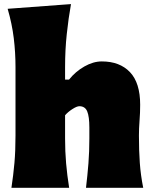

<svg xmlns="http://www.w3.org/2000/svg" viewBox="-20 -899 736 919"><path d="M34.7 0Q43.9 -61 49.1 -119.1Q54.2 -177.2 54.2 -250.5V-577.6Q54.2 -647.5 45.9 -716.1Q37.6 -784.7 16.6 -856.9L319.8 -879.4Q307.6 -811.5 299.6 -736.1Q291.5 -660.6 291.5 -577.6V-518.1H310.5Q341.3 -556.6 383.8 -580.8Q426.3 -605 467.3 -605Q553.2 -605 602.1 -553.7Q650.9 -502.4 650.9 -397.5Q650.9 -358.9 647.9 -321.3Q645 -283.7 645 -250.5Q645 -177.2 649.2 -119.1Q653.3 -61 665.5 0H391.6Q398.9 -61 403.3 -117.4Q407.7 -173.8 407.7 -236.8V-288.6Q407.7 -340.8 397.5 -365.7Q387.2 -390.6 359.9 -390.6Q347.7 -390.6 326.2 -376.7Q304.7 -362.8 291.5 -347.2V-236.8Q291.5 -173.8 296.4 -117.4Q301.3 -61 311 0Z"/></svg>

Font: Pinar-DS3-FD Black
Style: Regular
Weight: 900
Designer: Amin Abedi
Version: Version 3.000